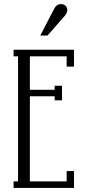

<svg xmlns="http://www.w3.org/2000/svg" viewBox="-20 -925 426 945"><path d="M213.9 -750H178.2L246.1 -880.9Q257.8 -904.8 279.8 -904.8Q294.4 -904.8 302.7 -896.7Q311 -888.7 311 -876Q311 -861.3 298.8 -847.2ZM46.9 -680.2H344.2V-597.2H308.1V-647.9H127V-482.9H249V-502.9H285.2V-431.2H249V-451.2H127V-32.2H308.1V-83H344.2V0H46.9V-32.2H68.8V-647.9H46.9Z"/></svg>

Font: Margherita Light
Style: Regular
Weight: 300
Designer: James Puckett
Foundry: Dunwich Type Founders
Version: Version 1.008;hotconv 1.0.109;makeotfexe 2.5.65596